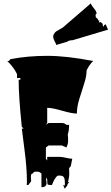

<svg xmlns="http://www.w3.org/2000/svg" viewBox="-20 -1072 671 1156"><path d="M526.9 -1051.8Q530.3 -1039.6 545.9 -1021.2Q561.5 -1002.9 562 -990.2Q555.7 -988.8 555.7 -981Q555.7 -973.1 557.6 -966.8Q560.5 -965.3 562.3 -963.6Q564 -961.9 565.7 -960.4Q567.4 -959 567.9 -958Q568.4 -957 569.8 -955.1Q571.3 -953.1 572.3 -947.8L578.6 -949.2L575.2 -936L585 -939.5L596.7 -930.7L601.6 -910.2L608.4 -921.9L617.2 -925.3Q618.7 -918 630.9 -893.6L418 -830.1Q413.1 -829.1 411.1 -829.1Q409.2 -829.1 409.2 -830.1L388.2 -824.7L389.2 -822.3L318.8 -801.3Q317.9 -807.1 310.8 -820.1Q303.7 -833 301 -844Q298.3 -855 304.4 -866.5Q310.5 -877.9 319.1 -883.5Q327.6 -889.2 341.1 -896.2Q354.5 -903.3 359.4 -907.2ZM415 -116.2 406.2 -71.3 396 -59.6 397 -22.5Q397 -10.3 391.6 14.4Q386.2 39.1 385.3 44.4L369.6 64.5L360.4 42Q369.6 42.5 369.6 46.9Q370.6 44.9 370.6 25.4Q370.6 5.9 364.7 -4.6Q358.9 -15.1 335 -15.1Q324.7 -15.1 318.1 -5.9Q311.5 3.4 308.8 7.1Q306.2 10.7 301.8 20.5Q296.9 32.2 292 43.5L291 42Q269.5 42 266.8 38.1Q264.2 34.2 264.2 7.8L256.3 -2.9L260.3 29.3Q260.3 55.2 229.5 55.2V-26.9Q218.3 -38.6 203.1 -38.6Q188 -38.6 186 -37.6L175.8 -26.9Q166 -26.9 166 -8.5Q166 9.8 168 18.6L150.4 42H141.1L142.1 22Q142.1 -59.6 127.9 -167.5Q113.8 -275.4 111.3 -297.9H122.1L111.3 -308.6Q92.3 -491.2 92.3 -591.8H102.5V-602.5H82.5V-626Q63 -666.5 23.9 -704.6H32.7L43 -715.8Q146.5 -735.8 264.4 -735.8Q382.3 -735.8 541 -704.6Q521.5 -687.5 501.5 -648.9Q501.5 -613.8 486.8 -568.4Q472.2 -522.9 457.5 -475.8Q442.9 -428.7 442.9 -388.2Q414.1 -388.2 353.8 -405.5Q293.5 -422.9 264.2 -422.9V-331.5L256.3 -320.3L272.9 -331.5H352.5Q369.1 -331.5 379.4 -320.3H396Q396 -283.7 388.2 -263.2Q390.1 -243.7 390.1 -223.6Q390.1 -203.6 379.4 -184.1L352.5 -196.3H272.9L256.3 -184.1V-116.2L264.2 -106V-127.4H344.2Q353.5 -127.4 377.9 -121.8Q402.3 -116.2 415 -116.2ZM387.7 37.6Q387.2 24.4 394.5 23.4H396Q396 25.9 392.1 30.3Q388.2 34.7 387.7 37.6ZM386.7 42 385.7 42.5Z"/></svg>

Font: Butcherman
Style: Regular
Weight: 400
Version: Version 001.003